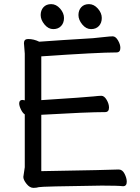

<svg xmlns="http://www.w3.org/2000/svg" viewBox="-20 -894 678 930"><path d="M142 16Q124 16 108.5 -3.5Q93 -23 93 -37L100 -84V-340Q90 -346 81.5 -363.5Q73 -381 73 -393Q73 -410 89 -410L100 -408V-634L96 -685Q96 -705 116 -705Q144 -705 170 -692Q265 -699 430 -709Q462 -712 488 -715Q514 -718 526 -718Q540 -718 551.5 -698.5Q563 -679 563 -662Q563 -640 544 -640Q456 -640 180 -621V-409Q397 -423 433 -427Q459 -430 471 -430Q485 -430 496.5 -410.5Q508 -391 508 -373Q508 -351 489 -351Q404 -351 180 -338V-65Q523 -71 555 -73Q573 -73 583.5 -52Q594 -31 594 -14Q594 8 576 8Q552 5 473 5Q179 9 168 12.5Q157 16 142 16ZM276 -768Q262 -753 238 -753Q214 -753 195.5 -775.5Q177 -798 177 -821Q177 -844 190.5 -859Q204 -874 228 -874Q252 -874 271 -852.5Q290 -831 290 -807Q290 -783 276 -768ZM459 -768Q445 -753 421 -753Q397 -753 378.5 -775.5Q360 -798 360 -821Q360 -844 373.5 -859Q387 -874 411 -874Q435 -874 454 -852.5Q473 -831 473 -807Q473 -783 459 -768Z"/></svg>

Font: LXGW WenKai Lite Medium
Style: Regular
Weight: 500
Designer: LXGW / Fontworks Inc.
Foundry: LXGW / Fontworks Inc.
Version: Version 1.511; March 25, 2025